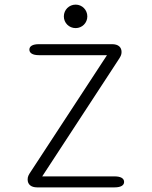

<svg xmlns="http://www.w3.org/2000/svg" viewBox="-20 -810 659 830"><path d="M307 -688.5C335 -688.5 357.5 -711 357.5 -739C357.5 -767.5 335 -790 307 -790C278.5 -790 256 -767.5 256 -739C256 -711 278.5 -688.5 307 -688.5ZM475 -47.5H162.5L490 -548.5C501 -565 505.5 -572.5 505.5 -585C505.5 -606.5 491 -619 464.5 -619H148C121.5 -619 107 -610.5 107 -595.5C107 -580.5 121.5 -571.5 148 -571.5H442.5L115 -71C103.5 -54 99.5 -47 99.5 -34C99.5 -13 114 0 140.5 0H475C502 0 516.5 -8.5 516.5 -23.5C516.5 -39 502 -47.5 475 -47.5Z"/></svg>

Font: RTM Light Light
Style: Regular
Weight: 300
Designer: after Tyler Finck
Foundry: An Endless Supply
Version: Version 1.000;Glyphs 3.2.1 (3258)